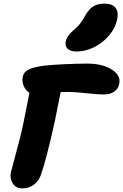

<svg xmlns="http://www.w3.org/2000/svg" viewBox="-20 -1045 682 1063"><path d="M404.8 -759.8Q369.6 -759.8 354.2 -775.1Q338.9 -790.5 344.2 -816.9Q350.6 -847.2 386.2 -877Q409.2 -895.5 423.6 -914.3Q438 -933.1 455.1 -963.9Q474.6 -997.6 499 -1011.2Q523.4 -1024.9 558.1 -1024.9Q600.6 -1024.9 618.9 -1002.9Q637.2 -981 628.9 -938Q619.1 -890.6 584.2 -849.1Q549.3 -807.6 501 -783.7Q452.6 -759.8 404.8 -759.8ZM103 -2Q69.3 -2 51.3 -28.3Q33.2 -54.7 40 -89.8Q41.5 -98.6 69.3 -199.7Q97.2 -300.8 109.9 -365.2Q140.1 -515.6 143.1 -530.8Q122.1 -543.9 111.1 -569.3Q100.1 -594.7 106 -621.1Q111.3 -646.5 139.6 -660.6Q168 -674.8 230 -682.1Q259.3 -685.5 330.6 -689.2Q401.9 -692.9 462.9 -692.9Q546.4 -692.9 598.1 -660.4Q649.9 -627.9 640.1 -582Q635.3 -553.2 612.5 -537.6Q589.8 -522 555.2 -522Q523.4 -522 456.5 -529.1Q389.6 -536.1 359.9 -536.1Q352.1 -536.1 337.4 -535.6Q322.8 -535.2 315.9 -535.2Q294.4 -429.7 280.8 -360.8Q234.9 -158.2 208 -81.1Q196.3 -44.9 168.7 -23.4Q141.1 -2 103 -2Z"/></svg>

Font: Shantell Sans Irregular
Style: Italic
Weight: 800
Italic angle: -11.31°
Designer: Stephen Nixon, Anya Danilova, Shantell Martin
Foundry: Arrow Type
Version: Version 1.006;[9816181b4]